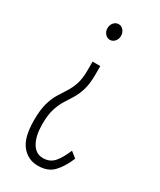

<svg xmlns="http://www.w3.org/2000/svg" viewBox="-176 -614 664 797"><g transform="rotate(30 156.5 -215.5)"><path d="M147 -554Q160 -554 169.5 -543Q179 -532 179 -516Q179 -501 169.5 -490Q160 -479 147 -479Q133 -479 123.5 -490Q114 -501 114 -516Q114 -532 123.5 -543Q133 -554 147 -554ZM167 -365V-324Q167 -279 158 -250Q149 -221 136 -200Q123 -179 110 -158.5Q97 -138 88 -109.5Q79 -81 79 -36Q79 20 98 52.5Q117 85 151 85Q183 85 202.5 64Q222 43 241 -2L269 20Q249 68 222.5 95.5Q196 123 149 123Q101 123 71 86Q41 49 41 -33Q41 -83 50 -114.5Q59 -146 72.5 -168Q86 -190 99 -210Q112 -230 121 -256.5Q130 -283 130 -324V-365Z"/></g></svg>

Font: Inconsolata ExtraCondensed Light
Style: Regular
Weight: 300
Width: 2
Monospace: yes
Designer: Raph Levien, Cyreal, Brenton Simpson
Foundry: Raph Levien, Cyreal, Google
Version: Version 3.100; ttfautohint (v1.8.4.7-5d5b)